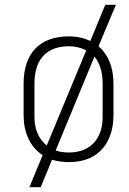

<svg xmlns="http://www.w3.org/2000/svg" viewBox="-20 -663 535 797"><path d="M417 -643 355 -493C329 -505 300 -512 266 -512C145 -512 78 -442 78 -316V-184C78 -116 103 -54 157 -19L102 114H149L196 0C216 6 240 10 266 10C398 10 451 -82 451 -184V-316C451 -384 429 -437 389 -471L461 -643ZM123 -317C123 -427 184 -471 266 -471C292 -471 317 -465 338 -454L174 -59C140 -86 123 -128 123 -177ZM406 -317V-177C406 -94 361 -30 266 -30C245 -30 227 -33 211 -38L372 -428C393 -403 406 -367 406 -317Z"/></svg>

Font: Advent Pro
Style: Light
Weight: 300
Designer: Andreas Kalpakidis
Foundry: Andreas Kalpakidis
Version: Version 2.002 2007